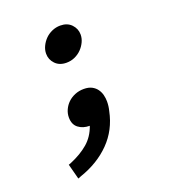

<svg xmlns="http://www.w3.org/2000/svg" viewBox="-129 -591 809 900"><g transform="rotate(-20 275.0 -141.5)"><path d="M349 -421Q349 -402 340.5 -384Q332 -366 318 -351.5Q304 -337 284.5 -328Q265 -319 242 -319Q207 -319 186.5 -340.5Q166 -362 166 -391Q166 -410 174.5 -428Q183 -446 197 -460.5Q211 -475 231 -484Q251 -493 273 -493Q308 -493 328.5 -471.5Q349 -450 349 -421ZM243 -4Q209 -4 186.5 -21.5Q164 -39 164 -74Q164 -94 172.5 -112.5Q181 -131 195.5 -145Q210 -159 230.5 -167.5Q251 -176 275 -176Q299 -176 315 -167.5Q331 -159 340.5 -145.5Q350 -132 354 -116Q358 -100 358 -84Q358 -60 352 -37Q334 51 274 112Q214 173 123 204L108 210L88 134L99 130Q154 107 190 76Q226 45 243 -4Z"/></g></svg>

Font: Codetta
Style: Bold Italic
Weight: 700
Italic angle: -11°
Designer: Ulrich Proeller
Foundry: PROSA GmbH
Version: Version 2.00;September 29, 2018;FontCreator 11.5.0.2427 64-b